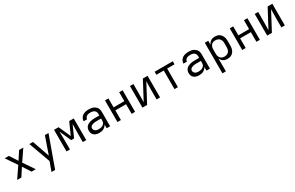

<svg xmlns="http://www.w3.org/2000/svg" viewBox="229 -2156 6142 3998"><g transform="rotate(-30 3300.0 -156.5)"><path d="M76 0 253 -260 76 -520H177L300 -331L423 -520H524L347 -260L524 0H423L300 -189L177 0Z M778 215Q791 180 803.5 144.5Q816 109 829 74L857 -3L758 -277L670 -520H757L900 -109L1043 -520H1130L865 215Z M1263 0V-520H1372L1500 -234L1628 -520H1737V0H1654V-104Q1654 -186 1655.5 -267.5Q1657 -349 1658 -431L1535 -156H1465L1342 -431Q1343 -349 1344.5 -267.5Q1346 -186 1346 -104V0Z M2051 8Q2030 8 2008.5 5Q1987 2 1967 -6Q1947 -14 1930 -27.5Q1913 -41 1901.5 -59Q1890 -77 1885 -98Q1880 -119 1880 -141Q1880 -169 1889 -195.5Q1898 -222 1917 -242Q1936 -262 1960.5 -274.5Q1985 -287 2012 -294.5Q2039 -302 2066.5 -304.5Q2094 -307 2121 -307H2229V-347Q2229 -363 2225 -379Q2221 -395 2212 -408Q2203 -421 2189.5 -430.5Q2176 -440 2161 -445Q2146 -450 2130 -452Q2114 -454 2098 -454Q2076 -454 2054.5 -450.5Q2033 -447 2013.5 -436.5Q1994 -426 1981.5 -407Q1969 -388 1969 -366H1886Q1886 -391 1894.5 -415Q1903 -439 1918.5 -458.5Q1934 -478 1955 -492Q1976 -506 1999.5 -514Q2023 -522 2048 -525Q2073 -528 2098 -528Q2125 -528 2151.5 -524.5Q2178 -521 2202.5 -511.5Q2227 -502 2248.5 -486Q2270 -470 2285 -448Q2300 -426 2306 -400Q2312 -374 2312 -347V0H2229V-90Q2218 -66 2198.5 -46.5Q2179 -27 2155 -14.5Q2131 -2 2104.5 3Q2078 8 2051 8ZM2082 -65Q2100 -65 2118 -68Q2136 -71 2153 -77Q2170 -83 2185 -94Q2200 -105 2210.5 -120Q2221 -135 2225 -153Q2229 -171 2229 -189V-234H2121Q2105 -234 2088 -233Q2071 -232 2055 -228.5Q2039 -225 2023 -220Q2007 -215 1993 -205.5Q1979 -196 1971 -181Q1963 -166 1963 -150Q1963 -129 1974 -111Q1985 -93 2002.5 -82.5Q2020 -72 2040.5 -68.5Q2061 -65 2082 -65Z M2488 0V-520H2571V-305H2829V-520H2912V0H2829V-232H2571V0Z M3088 0V-520H3171V-312Q3171 -255 3169.5 -198Q3168 -141 3167 -84L3399 -520H3512V0H3429V-208Q3429 -265 3430.5 -322Q3432 -379 3433 -436L3201 0Z M3859 0V-447H3682V-520H4118V-447H3941V0Z M4451 8Q4430 8 4408.5 5Q4387 2 4367 -6Q4347 -14 4330 -27.5Q4313 -41 4301.5 -59Q4290 -77 4285 -98Q4280 -119 4280 -141Q4280 -169 4289 -195.5Q4298 -222 4317 -242Q4336 -262 4360.5 -274.5Q4385 -287 4412 -294.5Q4439 -302 4466.5 -304.5Q4494 -307 4521 -307H4629V-347Q4629 -363 4625 -379Q4621 -395 4612 -408Q4603 -421 4589.5 -430.5Q4576 -440 4561 -445Q4546 -450 4530 -452Q4514 -454 4498 -454Q4476 -454 4454.5 -450.5Q4433 -447 4413.5 -436.5Q4394 -426 4381.5 -407Q4369 -388 4369 -366H4286Q4286 -391 4294.5 -415Q4303 -439 4318.5 -458.5Q4334 -478 4355 -492Q4376 -506 4399.5 -514Q4423 -522 4448 -525Q4473 -528 4498 -528Q4525 -528 4551.5 -524.5Q4578 -521 4602.5 -511.5Q4627 -502 4648.5 -486Q4670 -470 4685 -448Q4700 -426 4706 -400Q4712 -374 4712 -347V0H4629V-90Q4618 -66 4598.5 -46.5Q4579 -27 4555 -14.5Q4531 -2 4504.5 3Q4478 8 4451 8ZM4482 -65Q4500 -65 4518 -68Q4536 -71 4553 -77Q4570 -83 4585 -94Q4600 -105 4610.5 -120Q4621 -135 4625 -153Q4629 -171 4629 -189V-234H4521Q4505 -234 4488 -233Q4471 -232 4455 -228.5Q4439 -225 4423 -220Q4407 -215 4393 -205.5Q4379 -196 4371 -181Q4363 -166 4363 -150Q4363 -129 4374 -111Q4385 -93 4402.5 -82.5Q4420 -72 4440.5 -68.5Q4461 -65 4482 -65Z M4888 215V-520H4971V-424Q4981 -448 4997 -468.5Q5013 -489 5034.5 -503Q5056 -517 5081.5 -522.5Q5107 -528 5132 -528Q5160 -528 5186.5 -522Q5213 -516 5236 -501Q5259 -486 5276 -464Q5293 -442 5303 -416.5Q5313 -391 5316.5 -364Q5320 -337 5320 -310V-210Q5320 -183 5316.5 -156Q5313 -129 5303 -103.5Q5293 -78 5276 -56Q5259 -34 5236 -19Q5213 -4 5186.5 2Q5160 8 5132 8Q5107 8 5081.5 2.5Q5056 -3 5034.5 -17Q5013 -31 4997 -51.5Q4981 -72 4971 -96V215ZM5101 -65Q5120 -65 5138.5 -69Q5157 -73 5173.5 -82Q5190 -91 5203 -105.5Q5216 -120 5223.5 -137Q5231 -154 5234 -172.5Q5237 -191 5237 -210V-310Q5237 -329 5234 -347.5Q5231 -366 5223.5 -383Q5216 -400 5203 -414.5Q5190 -429 5173.5 -438Q5157 -447 5138.5 -451Q5120 -455 5101 -455Q5082 -455 5064 -451Q5046 -447 5030 -437.5Q5014 -428 5002 -413.5Q4990 -399 4983 -382Q4976 -365 4973.5 -346.5Q4971 -328 4971 -310V-210Q4971 -192 4973.5 -173.5Q4976 -155 4983 -138Q4990 -121 5002 -106.5Q5014 -92 5030 -82.5Q5046 -73 5064 -69Q5082 -65 5101 -65Z M5488 0V-520H5571V-305H5829V-520H5912V0H5829V-232H5571V0Z M6088 0V-520H6171V-312Q6171 -255 6169.5 -198Q6168 -141 6167 -84L6399 -520H6512V0H6429V-208Q6429 -265 6430.5 -322Q6432 -379 6433 -436L6201 0Z"/></g></svg>

Font: Iosevka Fixed Extended
Style: Regular
Weight: 400
Width: 7
Monospace: yes
Designer: Belleve Invis
Foundry: Belleve Invis
Version: Version 24.1.1; ttfautohint (v1.8.4)